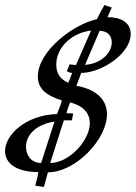

<svg xmlns="http://www.w3.org/2000/svg" viewBox="-27 -686 538 761"><path d="M147 55 163 -3C273 -3 397 -134 397 -233C397 -285 363 -330 276 -346C282 -361 287 -377 295 -397C375 -397 491 -473 491 -551C491 -598 451 -618 399 -618L416 -656L387 -666C378 -651 368 -632 357 -610C262 -589 123 -483 123 -383C123 -329 164 -305 218 -288C214 -271 208 -257 199 -234C74 -230 -7 -151 -7 -87C-7 -42 33 -4 125 -4C121 24 114 39 113 50ZM136 -40C98 -40 76 -69 76 -104C76 -154 120 -194 189 -204ZM226 -209H258L263 -236C256 -237 250 -237 236 -237C242 -258 244 -263 251 -280C307 -266 329 -234 329 -198C329 -130 248 -40 172 -40ZM249 -431 238 -404C244 -400 248 -398 259 -397L244 -358C210 -372 196 -397 196 -430C196 -496 254 -555 334 -565L274 -428ZM368 -564C398 -563 416 -546 416 -518C416 -475 372 -433 310 -429Z"/></svg>

Font: Marck Script
Style: Regular
Weight: 400
Designer: Denis Masharov, Marck Fogel
Foundry: Denis Masharov
Version: Version 1.002